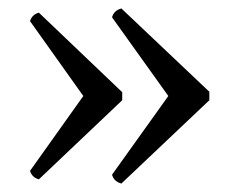

<svg xmlns="http://www.w3.org/2000/svg" viewBox="-20 -474 555 454"><path d="M245 -433Q249 -449 267 -454L475 -257V-237L267 -40Q249 -45 245 -61L378 -247ZM51 -424Q56 -440 72 -444L269 -256V-237L72 -50Q56 -54 51 -70L177 -247Z"/></svg>

Font: Adamina
Style: Regular
Weight: 400
Designer: Cyreal (www.cyreal.org)
Foundry: Alexei Vanyashin
Version: Version 1.013